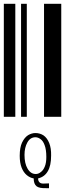

<svg xmlns="http://www.w3.org/2000/svg" viewBox="-20 -610 370 1003"><path d="M0 0V-590H60V0ZM90 0V-590H120V0ZM210 0V-590H300V0ZM221 373Q185 374 171 363Q156 351 156 322Q137 319 120 305Q103 291 93 266Q83 240 83 204Q83 161 95 135Q108 108 127 96Q146 85 165 85Q188 85 207 97Q226 110 237 137Q248 164 247 203Q247 255 230 284Q213 314 179 322Q179 335 186 342Q192 349 206 349L236 348V373ZM167 299Q181 299 193 289Q206 280 214 260Q222 241 222 210Q222 171 213 148Q205 126 192 117Q179 107 165 107Q138 107 123 134Q108 161 108 199Q108 244 124 271Q140 299 167 299Z"/></svg>

Font: Libre Barcode 128 Text
Style: Regular
Weight: 400
Version: Version 1.005; ttfautohint (v1.8.3)